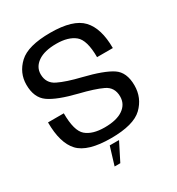

<svg xmlns="http://www.w3.org/2000/svg" viewBox="-195 -804 998 1080"><g transform="rotate(-30 304.5 -264.0)"><path d="M232 152H269L328 35.5H267.5ZM295 4.5Q442 4.5 499.5 -51Q557 -106.5 557 -187.5Q557 -273 504 -308.2Q451 -343.5 324.5 -374.5Q233.5 -396.5 182.2 -421.5Q131 -446.5 131 -505Q131 -551.5 173 -580.8Q215 -610 293 -610Q369.5 -610 411.8 -575.8Q454 -541.5 454 -430H556.5Q556.5 -558 499.2 -619.2Q442 -680.5 294 -680.5Q149 -680.5 90.5 -625.8Q32 -571 32 -494Q32 -410 85 -372.5Q138 -335 261.5 -304.5Q354 -282 405 -258Q456 -234 456 -173.5Q456 -124 414.2 -95Q372.5 -66 294.5 -66Q216 -66 175 -100.8Q134 -135.5 134 -250H31.5Q31.5 -115.5 88.2 -55.5Q145 4.5 295 4.5Z"/></g></svg>

Font: Anybody UltraCondensed Thin
Style: Regular
Weight: 400
Version: Version 1.111